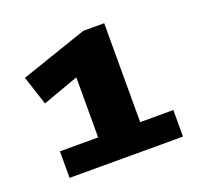

<svg xmlns="http://www.w3.org/2000/svg" viewBox="-81 -854 590 571"><g transform="rotate(-20 214.5 -568.5)"><path d="M48 -370V-454H169V-644L55 -603L25 -695L236 -767H302V-454H407V-370Z"/></g></svg>

Font: Georama SemiExpanded
Style: Bold
Weight: 700
Width: 6
Designer: Jean-Baptiste Levee
Foundry: Production Type
Version: Version 1.001